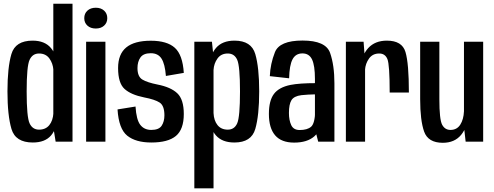

<svg xmlns="http://www.w3.org/2000/svg" viewBox="-20 -760 2652 1030"><path d="M156 4.5Q63 4.5 41.5 -68.2Q20 -141 20 -270Q20 -398 41.2 -470Q62.5 -542 155 -542Q220 -542 253.2 -502.5Q286.5 -463 288.5 -398L266.5 -384.5Q264 -420 244.8 -446.5Q225.5 -473 189.5 -473Q154.5 -473 138.8 -439.2Q123 -405.5 123 -269.5Q123 -132 138.8 -98.2Q154.5 -64.5 189.5 -64.5Q225 -64.5 244.5 -88.8Q264 -113 266.5 -153.5L288.5 -140.5Q286.5 -71.5 254 -33.5Q221.5 4.5 156 4.5ZM278.5 0 266 -77.5V-740H369V0Z M494 -607Q466 -607 449 -622.5Q432 -638 432 -662.5Q432 -687.5 449 -703Q466 -718.5 494 -718.5Q521.5 -718.5 538.5 -703Q555.5 -687.5 555.5 -662.5Q555.5 -638 538.5 -622.5Q521.5 -607 494 -607ZM442 -536H545.5V0H442Z M707 -188.5Q711.5 -117 732.8 -90Q754 -63 791.5 -63Q832.5 -63 847.2 -85.5Q862 -108 862 -141.5Q862 -193 836.5 -209.8Q811 -226.5 753 -237.5Q683 -251.5 648.2 -282.8Q613.5 -314 613.5 -395Q613.5 -469.5 657.2 -505.5Q701 -541.5 789 -541.5Q876 -541.5 918 -503.5Q960 -465.5 966 -369L870 -352.5Q865 -416.5 846.5 -445.5Q828 -474.5 789 -474.5Q749.5 -474.5 733.5 -452Q717.5 -429.5 717.5 -394.5Q717.5 -349 743.8 -333.2Q770 -317.5 825 -306.5Q896.5 -292.5 931.2 -259.5Q966 -226.5 966 -148.5Q966 -66 923.8 -30.8Q881.5 4.5 792 4.5Q708 4.5 662.5 -32.2Q617 -69 610.5 -173Z M1237.5 4.5Q1172 4.5 1138.5 -33.5Q1105 -71.5 1103.5 -140.5L1125.5 -153.5Q1127.5 -113 1147 -88.8Q1166.5 -64.5 1202 -64.5Q1237.5 -64.5 1252.5 -98.5Q1267.5 -132.5 1267.5 -269.5Q1267.5 -405.5 1252.5 -439.2Q1237.5 -473 1202 -473Q1166 -473 1146.8 -446.2Q1127.5 -419.5 1125.5 -384.5L1103.5 -398Q1105 -463.5 1138.8 -502.8Q1172.5 -542 1238 -542Q1328.5 -542 1349.5 -470Q1370.5 -398 1370.5 -270Q1370.5 -141 1349.5 -68.2Q1328.5 4.5 1237.5 4.5ZM1022.5 -536H1117L1125.5 -453V250.5H1022.5Z M1669.5 -68.5V-336.5Q1669.5 -408.5 1654 -441Q1638.5 -473.5 1602.5 -473.5Q1566 -473.5 1549.2 -441.5Q1532.5 -409.5 1531 -340L1427.5 -351.5Q1430 -417 1454.8 -479.8Q1479.5 -542.5 1603 -542.5Q1727.5 -542.5 1750.8 -476.2Q1774 -410 1774 -313V0H1687ZM1706 -131Q1704 -61.5 1665.8 -28.2Q1627.5 5 1558 5Q1489.5 5 1456 -34Q1422.5 -73 1422.5 -148.5Q1422.5 -220 1449.5 -256Q1476.5 -292 1538.5 -304.5Q1587 -314 1675.5 -314V-254Q1629.5 -253 1597 -249.5Q1557 -244.5 1543.5 -222.5Q1530 -200.5 1530 -154Q1530 -115.5 1542.2 -89Q1554.5 -62.5 1587.5 -62.5Q1628.5 -62.5 1648.8 -80Q1669 -97.5 1671 -164Z M2070.5 -263.5Q2070.5 -413.5 2058.2 -443.2Q2046 -473 2014.5 -473Q1979 -473 1959.8 -446.2Q1940.5 -419.5 1938 -384.5L1917 -398Q1919 -462.5 1955.5 -502.2Q1992 -542 2055.5 -542Q2137 -542 2155.2 -481Q2173.5 -420 2173.5 -263.5H2070.5ZM1835.5 -536H1930.5L1938.5 -429.5V0H1835.5Z M2337 -228Q2337 -118.5 2352 -90.8Q2367 -63 2396.5 -63Q2431 -63 2449 -91Q2467 -119 2469 -163L2490.5 -146Q2488.5 -78.5 2453.5 -36.2Q2418.5 6 2355.5 6Q2276.5 6 2255.2 -54.2Q2234 -114.5 2234 -227.5V-536H2337ZM2469 -80V-536H2572V0H2478Z"/></svg>

Font: Anybody Narrow Medium
Style: Regular
Weight: 500
Width: 3
Designer: Tyler Finck
Foundry: Etcetera Type Company
Version: Version 1.000; ttfautohint (v1.8)